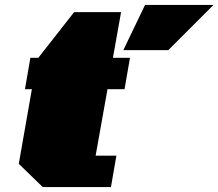

<svg xmlns="http://www.w3.org/2000/svg" viewBox="-20 -757 884 777"><path d="M479 -554 567 -737H844L661 -554ZM153 0 56 -94 109 -396H81L103 -523H135L280 -708H470L437 -523H506L484 -396H415L367 -127H451L429 0Z"/></svg>

Font: Tomorrow Black
Style: Italic
Weight: 900
Italic angle: -10°
Designer: Tony de Marco, Monica Rizzolli
Foundry: Just in Type
Version: Version 2.002